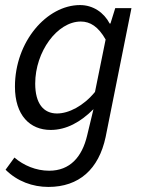

<svg xmlns="http://www.w3.org/2000/svg" viewBox="-20 -518 571 758"><path d="M171 220C292 220 370 150 397 23L499 -486H435L416 -425H413C390 -469 347 -498 296 -498C165 -498 39 -354 39 -176C39 -63 98 -5 180 -5C242 -5 298 -36 349 -87L324 17C304 102 256 156 174 156C122 156 73 135 37 104L2 152C48 198 109 220 171 220ZM205 -70C152 -70 119 -109 119 -188C119 -314 206 -433 299 -433C336 -433 368 -413 397 -362L355 -155C309 -99 251 -70 205 -70Z"/></svg>

Font: Source Sans Pro
Style: Italic
Weight: 400
Italic angle: -11°
Designer: Paul D. Hunt
Foundry: Adobe Systems Incorporated
Version: Version 3.006;hotconv 1.0.111;makeotfexe 2.5.65597